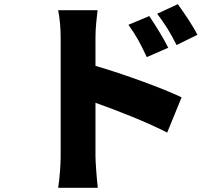

<svg xmlns="http://www.w3.org/2000/svg" viewBox="-20 -835 1040 921"><path d="M927 -668C905 -712 864 -772 833 -815L734 -769C773 -716 792 -688 827 -619ZM787 -606C765 -651 726 -713 696 -758L596 -716C635 -661 652 -630 684 -561ZM438 -656C438 -704 444 -748 448 -786H259C267 -748 271 -696 271 -656V-85C271 -44 266 23 259 66H449C444 21 438 -58 438 -85V-342C544 -304 681 -251 782 -199L851 -368C767 -409 573 -480 438 -519Z"/></svg>

Font: Noto Sans CJK KR Black
Style: Regular
Weight: 900
Designer: Ryoko NISHIZUKA (kana & ideographs); Paul D. Hunt (Latin, Greek & Cyrillic); Wenlong ZHANG (bopomofo); Sandoll Communica
Foundry: Adobe Systems Incorporated
Version: Version 1.004;PS 1.004;hotconv 1.0.82;makeotf.lib2.5.63406